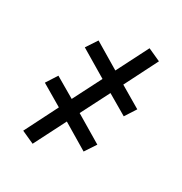

<svg xmlns="http://www.w3.org/2000/svg" viewBox="-148 -572 796 839"><g transform="rotate(30 250.0 -152.5)"><path d="M133 156 69 127 153 -39 46 -102 82 -158 183 -99 256 -242 120 -323 157 -379 286 -302 367 -461 431 -432 347 -266 454 -203 418 -147 317 -206 244 -63 380 18 343 74 214 -3Z"/></g></svg>

Font: Iosevka Custom
Style: Regular
Weight: 400
Monospace: yes
Designer: Belleve Invis
Foundry: Belleve Invis
Version: Version 32.5.0; ttfautohint (v1.8.4)